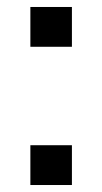

<svg xmlns="http://www.w3.org/2000/svg" viewBox="-20 -530 293 550"><path d="M67 -396V-510H186V-396ZM67 0V-114H186V0Z"/></svg>

Font: Saira SemiExpanded Medium
Style: Regular
Weight: 500
Width: 6
Designer: Hector Gatti with collaboration of the Omnibus-Type team
Foundry: Omnibus-Type
Version: Version 1.101